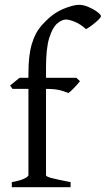

<svg xmlns="http://www.w3.org/2000/svg" viewBox="-20 -777 439 797"><path d="M337 -656Q314 -677 290.5 -686.5Q267 -696 254 -696Q237 -696 217.5 -679.5Q198 -663 184.5 -620Q171 -577 171 -496V-454H297L312 -440Q302 -427 287 -411.5Q272 -396 264 -391Q252 -396 231 -402Q210 -408 171 -408V-50Q171 -44 193.5 -38Q216 -32 273 -21V0H29V-21Q63 -27 80.5 -35.5Q98 -44 98 -50V-408H32L22 -422L61 -454H98V-470Q98 -547 111.5 -592.5Q125 -638 147 -664.5Q169 -691 195 -712Q222 -733 255.5 -745Q289 -757 308 -757Q327 -757 348.5 -747.5Q370 -738 384.5 -727Q399 -716 399 -710Q399 -705 387.5 -694Q376 -683 361.5 -672Q347 -661 337 -656Z"/></svg>

Font: ChillKai
Style: Regular
Weight: 400
Designer: ChillType
Foundry: 寒蝉字型
Version: Version 2.000